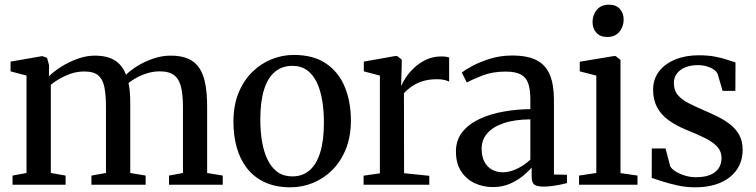

<svg xmlns="http://www.w3.org/2000/svg" viewBox="-20 -787 3220 818"><path d="M33.5 0V-39L93 -50V-465L25 -483V-524.5L160.5 -548L180.5 -540.5L189 -509.5L188.5 -462Q209 -482.5 241 -502.8Q273 -523 310.5 -536.5Q348 -550 383 -550Q436.5 -550 468.8 -530Q501 -510 517 -468.5Q535.5 -487.5 566 -506.2Q596.5 -525 633.5 -537.5Q670.5 -550 707 -550Q752.5 -550 782.5 -536.5Q812.5 -523 830 -496Q847.5 -469 855 -428Q862.5 -387 862.5 -331.5V-50L929 -39V0H700V-39L759.5 -50V-328.5Q759.5 -379 752 -413.5Q744.5 -448 723.2 -465.5Q702 -483 660.5 -483Q635 -483 610.8 -476Q586.5 -469 565.2 -457.8Q544 -446.5 527.5 -433.5Q530.5 -420.5 532.2 -404.2Q534 -388 534.5 -369.8Q535 -351.5 535 -332.5V-50L600.5 -39V0H369.5V-39L431.5 -50V-330Q431.5 -380.5 425 -414.5Q418.5 -448.5 399 -465.5Q379.5 -482.5 339 -482.5Q299 -482.5 261.8 -465.5Q224.5 -448.5 196.5 -426V-50L259.5 -39V0Z M974.5 -268Q974.5 -337.5 996 -390.5Q1017.5 -443.5 1054.2 -479.8Q1091 -516 1136.8 -534.5Q1182.5 -553 1231.5 -553Q1316 -553 1369.8 -516Q1423.5 -479 1449.2 -416Q1475 -353 1475 -274Q1475 -204.5 1453.2 -151.2Q1431.5 -98 1395 -62Q1358.5 -26 1312.8 -7.5Q1267 11 1218 11Q1155 11 1108.8 -10.2Q1062.5 -31.5 1032.8 -69.5Q1003 -107.5 988.8 -158.2Q974.5 -209 974.5 -268ZM1225.5 -35.5Q1268.5 -35.5 1298.5 -61Q1328.5 -86.5 1344.2 -137.5Q1360 -188.5 1360 -264.5Q1360 -314.5 1352.8 -358.5Q1345.5 -402.5 1329.8 -435.8Q1314 -469 1288.2 -487.8Q1262.5 -506.5 1225.5 -506.5Q1182 -506.5 1151.5 -481.2Q1121 -456 1105 -405.2Q1089 -354.5 1089 -277.5Q1089 -227 1096.5 -183.2Q1104 -139.5 1120.2 -106.2Q1136.5 -73 1162.2 -54.2Q1188 -35.5 1225.5 -35.5Z M1529 0V-38.5L1598.5 -48.5V-465L1530 -483V-524.5L1662 -548H1672.5L1691.5 -533V-508.5L1689 -421.5L1691 -424Q1695 -435 1708 -455.2Q1721 -475.5 1742.8 -496.5Q1764.5 -517.5 1794 -532Q1823.5 -546.5 1860 -546.5Q1873 -546.5 1880.8 -545.2Q1888.5 -544 1893.5 -542V-439Q1888 -442.5 1875 -446Q1862 -449.5 1842.5 -449.5Q1807 -449.5 1780.5 -441Q1754 -432.5 1734.5 -419Q1715 -405.5 1701 -390L1701.5 -49L1809 -38V0Z M2080 10Q2038.5 10 2002.8 -6.5Q1967 -23 1944.8 -56.8Q1922.5 -90.5 1922.5 -141.5Q1922.5 -190.5 1950 -224.8Q1977.5 -259 2023.2 -280.2Q2069 -301.5 2125.2 -311.5Q2181.5 -321.5 2239.5 -322V-364Q2239.5 -405.5 2230.5 -431.5Q2221.5 -457.5 2198.8 -469.8Q2176 -482 2134 -482Q2079.5 -482 2037 -465.8Q1994.5 -449.5 1969 -435.5L1947.5 -477.5Q1960 -488.5 1992 -505.8Q2024 -523 2068 -536.8Q2112 -550.5 2162 -550.5Q2227.5 -550.5 2266.2 -530.5Q2305 -510.5 2322.5 -468.5Q2340 -426.5 2340 -361V-43.5L2395.5 -42.5V-7Q2384.5 -4 2367.5 -0.5Q2350.5 3 2331.8 5.5Q2313 8 2295.5 8Q2269 8 2257 -0.2Q2245 -8.5 2245 -36V-73.5Q2234 -59.5 2210.8 -39.8Q2187.5 -20 2154.5 -5Q2121.5 10 2080 10ZM2122.5 -53Q2151.5 -53 2183.2 -68.2Q2215 -83.5 2239.5 -107V-278.5Q2172.5 -278 2126 -262.2Q2079.5 -246.5 2055.8 -218.8Q2032 -191 2032 -154Q2032 -120 2044 -97.5Q2056 -75 2076.5 -64Q2097 -53 2122.5 -53Z M2447 0V-39L2520.5 -50V-465L2450 -483V-524L2594.5 -548H2603L2623.5 -532V-49.5L2696 -39V0ZM2566.5 -629.5Q2537 -629.5 2520.8 -647.5Q2504.5 -665.5 2504.5 -693.5Q2504.5 -723.5 2522.8 -745.2Q2541 -767 2574 -767H2575Q2604.5 -767 2620.8 -749.2Q2637 -731.5 2637 -703.5Q2637 -673.5 2618.8 -651.5Q2600.5 -629.5 2567.5 -629.5Z M2940.5 11Q2903 11 2866.8 3Q2830.5 -5 2801.8 -14.2Q2773 -23.5 2756.5 -29L2757 -154.5H2815.5L2835.5 -78.5Q2841 -67.5 2858 -56.8Q2875 -46 2898 -39Q2921 -32 2944.5 -32Q2981.5 -32 3005.8 -42Q3030 -52 3042 -70.5Q3054 -89 3054 -114Q3054 -141 3037 -160.5Q3020 -180 2987.5 -196.8Q2955 -213.5 2907.5 -232.5Q2860.5 -251.5 2828 -275.2Q2795.5 -299 2779 -330.8Q2762.5 -362.5 2762.5 -405Q2762.5 -450 2787.8 -482.8Q2813 -515.5 2857 -533.5Q2901 -551.5 2956 -551.5Q2998.5 -551.5 3029 -545.2Q3059.5 -539 3080.2 -531.8Q3101 -524.5 3113.5 -521L3113 -400H3058.5L3037.5 -472Q3033 -482.5 3021 -490.8Q3009 -499 2991.5 -504.2Q2974 -509.5 2952 -509.5Q2924.5 -509.5 2901.5 -500.8Q2878.5 -492 2864.8 -475Q2851 -458 2851 -433Q2851 -401 2868.8 -381Q2886.5 -361 2915 -346.8Q2943.5 -332.5 2975.5 -318.5Q3007.5 -305 3037.8 -290Q3068 -275 3092 -256Q3116 -237 3130 -211Q3144 -185 3144 -149Q3144 -101.5 3120 -65.5Q3096 -29.5 3050.5 -9.2Q3005 11 2940.5 11Z"/></svg>

Font: Merriweather 60pt
Style: Regular
Weight: 400
Version: Version 2.100